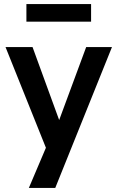

<svg xmlns="http://www.w3.org/2000/svg" viewBox="-20 -734 572 938"><path d="M121 184 220 -49V27L7 -504H139L278 -123H260L401 -504H527L250 184ZM109 -628V-714H425V-628Z"/></svg>

Font: Nunitoga
Style: Bold
Weight: 700
Designer: Vernon Adams
Foundry: Vernon Adams
Version: Version 1.0